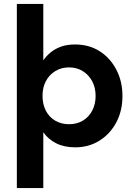

<svg xmlns="http://www.w3.org/2000/svg" viewBox="-20 -740 695 980"><path d="M66 220V-720H201V-432Q216 -454 238.5 -472.5Q261 -491 291.5 -502Q322 -513 363 -513Q434 -513 488 -479Q542 -445 573.5 -385Q605 -325 605 -250Q605 -174 573.5 -115Q542 -56 487.5 -22Q433 12 364 12Q308 12 267 -8.5Q226 -29 201 -65V220ZM332 -106Q372 -106 402.5 -124Q433 -142 450.5 -175Q468 -208 468 -250Q468 -293 450.5 -325.5Q433 -358 402.5 -377Q372 -396 332 -396Q293 -396 262 -377Q231 -358 214 -325.5Q197 -293 197 -251Q197 -208 214 -175Q231 -142 262 -124Q293 -106 332 -106Z"/></svg>

Font: DM Sans 17pt
Style: Bold
Weight: 700
Version: Version 4.004;gftools[0.9.30]